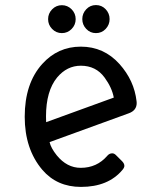

<svg xmlns="http://www.w3.org/2000/svg" viewBox="-20 -732 626 762"><path d="M322.3 -695.3Q337.9 -711.9 360.8 -711.9Q383.8 -711.9 399.4 -695.3Q415 -678.7 415 -656.2Q415 -633.8 399.4 -617.2Q383.8 -600.6 360.8 -600.6Q337.9 -600.6 322.3 -617.2Q306.6 -633.8 306.6 -656.2Q306.6 -678.7 322.3 -695.3ZM187 -695.1Q203.1 -711.4 225.6 -711.4Q248 -711.4 264.2 -695.1Q280.3 -678.7 280.3 -656Q280.3 -633.3 264.2 -616.9Q248 -600.6 225.6 -600.6Q203.1 -600.6 187 -616.9Q170.9 -633.3 170.9 -656Q170.9 -678.7 187 -695.1ZM301.3 9.8Q206.1 9.8 147.9 -58.1Q78.1 -140.6 78.1 -268.6Q78.1 -400.9 147.5 -478Q209.5 -546.9 300.8 -546.9Q392.1 -546.9 454.1 -478Q512.7 -412.6 522 -330.1Q522.5 -326.7 522.5 -323.2Q522.5 -293.5 490.7 -282.2L176.8 -168Q182.1 -144.5 205.1 -115.7Q245.6 -65.9 300.3 -65.9Q364.7 -65.9 405.8 -113.8Q414.1 -123.5 425.3 -123.5Q433.1 -123.5 439.9 -116.7L464.4 -92.3Q473.6 -83 473.6 -73.7Q473.6 -66.9 466.3 -58.1Q409.7 9.8 301.3 9.8ZM431.6 -344.7Q424.3 -384.3 395 -424.3Q360.8 -471.2 300.8 -471.2Q245.6 -471.2 206.5 -424.3Q162.6 -370.6 162.6 -270Q162.6 -258.3 163.1 -247.1Z"/></svg>

Font: Simply Mono
Style: Book
Weight: 400
Designer: Wojciech Kalinowski "wmk69" (wmk69@o2.pl)
Foundry: Wojciech Kalinowski "wmk69" (wmk69@o2.pl)
Version: Version 1.0.0